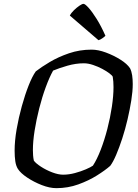

<svg xmlns="http://www.w3.org/2000/svg" viewBox="-20 -978 718 998"><path d="M273 0Q238 0 197 -16Q156 -32 121.5 -55Q87 -78 73 -100Q63 -116 59.5 -140Q56 -164 56 -195Q56 -246 66.5 -306.5Q77 -367 93.5 -426.5Q110 -486 129 -534Q148 -582 166 -607Q194 -629 238.5 -655.5Q283 -682 338.5 -701Q394 -720 456 -720Q490 -720 530.5 -705Q571 -690 606 -668Q641 -646 656 -623Q664 -607 667 -586Q670 -565 670 -541Q670 -504 662.5 -456.5Q655 -409 643 -357.5Q631 -306 615.5 -258.5Q600 -211 584 -173.5Q568 -136 553 -116Q527 -93 484 -66Q441 -39 387 -19.5Q333 0 273 0ZM308 -70Q338 -70 369.5 -78.5Q401 -87 426.5 -98Q452 -109 463 -117Q484 -149 503.5 -199.5Q523 -250 538 -308Q553 -366 561.5 -423Q570 -480 570 -525Q570 -539 569 -553.5Q568 -568 566 -579Q564 -585 549 -596.5Q534 -608 511.5 -620Q489 -632 463.5 -640.5Q438 -649 416 -649Q374 -649 330.5 -636.5Q287 -624 256 -611Q237 -577 218 -525.5Q199 -474 184 -415Q169 -356 160 -299.5Q151 -243 151 -198Q151 -185 152 -170.5Q153 -156 156 -143Q166 -129 193 -111.5Q220 -94 251.5 -82Q283 -70 308 -70ZM492 -769 343 -897Q350 -911 364.5 -925Q379 -939 393 -948.5Q407 -958 414 -958Q422 -958 440.5 -937.5Q459 -917 482.5 -879.5Q506 -842 528 -792Q522 -786 512 -779Q502 -772 492 -769Z"/></svg>

Font: Texturina 72pt 72pt Medium
Style: Italic
Weight: 500
Italic angle: -11°
Designer: Guillermo Torres Carreño
Foundry: Omnibus-Type
Version: Version 1.002; ttfautohint (v1.8.3)